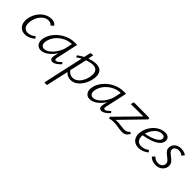

<svg xmlns="http://www.w3.org/2000/svg" viewBox="141 -1446 2710 2710"><g transform="rotate(45 1496.0 -91.0)"><path d="M269 -372Q210 -372 162.5 -322Q115 -272 99 -196Q93 -168 93 -143Q93 -94 116.5 -66.5Q140 -39 183 -39Q214 -39 243.5 -51.5Q273 -64 296 -86L319 -58Q288 -29 249.5 -12Q211 5 171 5Q108 5 72 -34Q36 -73 36 -139Q36 -165 42 -193Q55 -256 91 -307.5Q127 -359 177.5 -388.5Q228 -418 283 -418Q348 -418 378 -376L339 -340Q315 -372 269 -372Z M842 -70Q805 -32 776.5 -13.5Q748 5 721 5Q674 5 674 -43Q674 -55 677 -70L693 -142Q652 -76 596.5 -35.5Q541 5 487 5Q441 5 415.5 -25Q390 -55 390 -102Q390 -114 394 -138Q410 -212 464 -275.5Q518 -339 594 -376Q670 -413 748 -413H798L726 -83Q724 -69 724 -65Q724 -41 744 -41Q759 -41 777.5 -54.5Q796 -68 822 -94ZM718 -278 737 -369Q672 -368 611 -337.5Q550 -307 506.5 -254.5Q463 -202 450 -138Q447 -123 447 -110Q447 -78 463 -60Q479 -42 507 -42Q548 -42 593 -77.5Q638 -113 672 -168Q706 -223 718 -278Z M1305 -289Q1305 -263 1299 -231Q1286 -167 1254.5 -113.5Q1223 -60 1178 -28Q1133 4 1081 4Q1047 4 1019 -9Q991 -22 972 -45L897 289H845L980 -321Q945 -303 914 -279L898 -306Q939 -337 989 -363L1012 -465L1062 -471L1047 -388Q1120 -415 1179 -415Q1242 -415 1273.5 -382Q1305 -349 1305 -289ZM1250 -273Q1250 -372 1156 -372Q1105 -372 1040 -348L982 -92Q999 -67 1024 -52.5Q1049 -38 1079 -38Q1135 -38 1180.5 -88Q1226 -138 1244 -218Q1250 -248 1250 -273Z M1818 -70Q1781 -32 1752.5 -13.5Q1724 5 1697 5Q1650 5 1650 -43Q1650 -55 1653 -70L1669 -142Q1628 -76 1572.5 -35.5Q1517 5 1463 5Q1417 5 1391.5 -25Q1366 -55 1366 -102Q1366 -114 1370 -138Q1386 -212 1440 -275.5Q1494 -339 1570 -376Q1646 -413 1724 -413H1774L1702 -83Q1700 -69 1700 -65Q1700 -41 1720 -41Q1735 -41 1753.5 -54.5Q1772 -68 1798 -94ZM1694 -278 1713 -369Q1648 -368 1587 -337.5Q1526 -307 1482.5 -254.5Q1439 -202 1426 -138Q1423 -123 1423 -110Q1423 -78 1439 -60Q1455 -42 1483 -42Q1524 -42 1569 -77.5Q1614 -113 1648 -168Q1682 -223 1694 -278Z M2194 -75 2222 -59Q2199 -19 2174 -4.5Q2149 10 2117 10Q2080 10 2026 0Q2020 -1 1993.5 -5Q1967 -9 1937 -9Q1897 -9 1876 -2.5Q1855 4 1853 5L1842 -23L2173 -360L1923 -358L1937 -406L2245 -405L2252 -380L1929 -47Q1947 -50 1967 -50Q1999 -50 2039 -43Q2085 -37 2109 -37Q2139 -37 2158.5 -45Q2178 -53 2194 -75Z M2641 -343Q2641 -337 2639 -323Q2626 -264 2550.5 -224Q2475 -184 2353 -165Q2352 -157 2352 -141Q2352 -94 2376.5 -67Q2401 -40 2448 -40Q2510 -40 2563 -82L2585 -53Q2516 4 2436 4Q2372 4 2334.5 -34Q2297 -72 2297 -137Q2297 -165 2304 -193Q2317 -253 2354.5 -305Q2392 -357 2444 -387.5Q2496 -418 2552 -418Q2598 -418 2619.5 -396.5Q2641 -375 2641 -343ZM2534 -374Q2475 -374 2427 -323Q2379 -272 2360 -202Q2465 -222 2526.5 -257Q2588 -292 2588 -332Q2588 -349 2576 -361.5Q2564 -374 2534 -374Z M2658 -44 2694 -80Q2708 -62 2732.5 -50.5Q2757 -39 2785 -39Q2824 -39 2848 -61.5Q2872 -84 2872 -115Q2872 -138 2857 -155Q2842 -172 2811 -196Q2775 -223 2756 -246Q2737 -269 2737 -302Q2737 -314 2740 -327Q2750 -368 2785 -393Q2820 -418 2873 -418Q2931 -418 2975 -387L2943 -347Q2931 -360 2910 -368Q2889 -376 2866 -376Q2830 -376 2808.5 -357.5Q2787 -339 2787 -312Q2787 -292 2802 -275.5Q2817 -259 2846 -237Q2884 -208 2904 -184Q2924 -160 2924 -124Q2924 -112 2921 -98Q2910 -52 2872 -23.5Q2834 5 2777 5Q2738 5 2707 -9Q2676 -23 2658 -44Z"/></g></svg>

Font: Ysabeau Infant Semilight
Style: Italic
Weight: 300
Italic angle: -12°
Designer: Christian Thalmann (Catharsis Fonts)
Version: Version 0.003